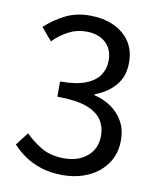

<svg xmlns="http://www.w3.org/2000/svg" viewBox="-77 -711 651 785"><g transform="rotate(10 248.5 -319.0)"><path d="M235.9 12Q184.9 12 145.5 -0.9Q106.2 -13.8 77 -34.1Q47.8 -54.4 26.3 -78L67.7 -131.6Q96.7 -102.1 135.5 -79.3Q174.4 -56.5 230.5 -56.5Q289 -56.5 326 -88.2Q363 -120 363 -173.4Q363 -211.3 343.7 -239.6Q324.4 -268 279.9 -284Q235.3 -299.9 159.5 -299.9V-363Q227 -363 266.5 -379Q306 -394.9 323.2 -421.7Q340.4 -448.4 340.4 -481.8Q340.4 -528.5 310.8 -555.6Q281.2 -582.8 230.2 -582.8Q190.4 -582.8 156.3 -564.7Q122.3 -546.7 94.2 -518.1L49.9 -570.3Q87.4 -604.9 132.2 -627.3Q177 -649.8 233.2 -649.8Q288.6 -649.8 331.6 -630.7Q374.6 -611.6 399.3 -575.6Q424 -539.5 424 -487.9Q424 -430.5 392.1 -393Q360.3 -355.5 308.1 -336.3V-332.3Q346.6 -323.2 377.9 -301.8Q409.2 -280.3 427.8 -247.2Q446.5 -214 446.5 -170.2Q446.5 -113.4 418.2 -72.5Q389.9 -31.6 342.1 -9.8Q294.3 12 235.9 12Z"/></g></svg>

Font: Source Sans 3 VF
Style: Regular
Weight: 200
Designer: Paul D. Hunt
Foundry: Adobe
Version: Version 3.046;hotconv 1.0.118;makeotfexe 2.5.65603